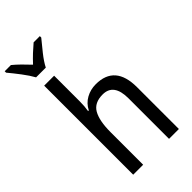

<svg xmlns="http://www.w3.org/2000/svg" viewBox="-327 -1074 1159 1159"><g transform="rotate(-45 252.5 -495.0)"><path d="M215 -990Q189 -968 166 -946.5Q143 -925 117 -897Q93 -923 68 -947.5Q43 -972 21 -990H-32V-978Q-5 -946 26.5 -904.5Q58 -863 76 -830H159Q176 -864 209.5 -906Q243 -948 268 -978V-990ZM75 -760V0H160V-278Q160 -375 188 -424Q216 -473 287 -473Q381 -473 381 -346V0H465V-357Q465 -546 301 -546Q256 -546 218 -525Q180 -504 160 -464H154Q160 -499 160 -541V-760Z"/></g></svg>

Font: Noto Sans UI SemiCondensed
Style: Regular
Weight: 400
Width: 4
Designer: Monotype Design Team
Foundry: Monotype Imaging Inc.
Version: 1.001